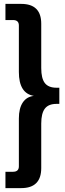

<svg xmlns="http://www.w3.org/2000/svg" viewBox="-20 -805 335 987"><path d="M77 -435V-674Q77 -702 47 -702H8V-785H89Q192 -785 192 -683V-455Q192 -402 210.5 -378Q229 -354 271 -354H285V-271H271Q229 -271 210.5 -246.5Q192 -222 192 -170V59Q192 162 89 162H8V78H47Q77 78 77 50V-196Q77 -248 97 -278Q117 -308 154 -312Q77 -325 77 -435Z"/></svg>

Font: Teko Medium
Style: Regular
Weight: 500
Designer: Manushi Parikh, Jonny Pinhorn
Foundry: Indian Type Foundry
Version: Version 1.106;PS 1.0;hotconv 1.0.78;makeotf.lib2.5.61930; tt